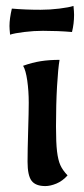

<svg xmlns="http://www.w3.org/2000/svg" viewBox="-20 -619 285 648"><path d="M12 -531Q12 -556 20 -590Q65 -586 117 -586Q148 -586 180.5 -590Q213 -594 228 -599Q230 -579 230 -569Q230 -539 223 -511Q176 -515 125 -515Q94 -515 61.5 -511Q29 -507 14 -502Q12 -522 12 -531ZM73 -73Q73 -110 75 -178Q77 -242 77 -272Q77 -312 72 -347Q67 -382 58 -397Q89 -408 117.5 -412.5Q146 -417 181 -417Q176 -388 172.5 -327.5Q169 -267 169 -192Q169 -137 172.5 -108Q176 -79 183.5 -62Q191 -45 208 -27Q191 -8 170.5 0.5Q150 9 133 9Q100 9 86.5 -9Q73 -27 73 -73Z"/></svg>

Font: Mirza Medium
Style: Regular
Weight: 500
Designer: Arabic design by Kourosh Beigpour, Latin design by Eduardo Tunni, engineering by Lasse Fister
Version: Version 1.0010g